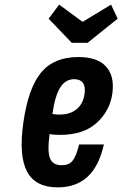

<svg xmlns="http://www.w3.org/2000/svg" viewBox="-20 -799 528 829"><path d="M80.6 -268.3Q60.6 -125.6 97 -57.8Q133.4 10 229.1 10Q308.7 10 358.1 -35.9Q407.6 -81.7 428.6 -175.3H321.7Q309 -123.7 293.1 -104.6Q277.1 -85.6 246.6 -85.6Q207.4 -85.6 195.6 -116.1Q183.9 -146.6 194.3 -220.4Q203.4 -218.1 215.2 -217.4Q227 -216.6 238.9 -216.6Q340.3 -216.6 397.4 -268.4Q454.4 -320.3 465 -394.6Q475.4 -470 438.2 -511.4Q401 -552.7 318.1 -552.7Q213 -552.7 157.4 -485.8Q101.9 -418.9 80.6 -268.3ZM300.4 -457.1Q326.4 -457.1 338.1 -440.8Q349.7 -424.4 344.9 -393.3Q339 -350.9 311 -327.6Q283 -304.3 236.4 -304.3Q229.4 -304.3 223.1 -304.7Q216.9 -305.1 206.3 -307.1Q217.3 -385 239.9 -421.1Q262.6 -457.1 300.4 -457.1ZM358.4 -614.3 488 -718.3 459.6 -779 336.6 -704.6 235.4 -779 189.9 -718.3 289.7 -614.3Z"/></svg>

Font: Secuela ExtLt
Style: Italic
Weight: 200
Italic angle: -8°
Designer: Fernando Haro
Foundry: deFharo
Version: Version 1.704